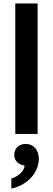

<svg xmlns="http://www.w3.org/2000/svg" viewBox="-20 -780 309 1118"><path d="M69 -760V0H199V-760ZM130 58C91 58 63 83 63 122C63 159 91 179 123 184C123 215 85 248 46 260V318C125 303 206 236 206 144C206 93 175 58 130 58Z"/></svg>

Font: Goli SemiBold
Style: Regular
Weight: 600
Designer: jaikishan Patel
Foundry: MagicType
Version: Version 1.000;Glyphs 3.2 (3242)